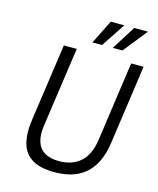

<svg xmlns="http://www.w3.org/2000/svg" viewBox="-135 -1023 929 1127"><g transform="rotate(15 329.5 -459.5)"><path d="M303.5 10Q218 10 168.8 -19.8Q119.5 -49.5 103 -108.5Q86.5 -167.5 99 -254L166 -723H244.5L175.5 -239.5Q166.5 -179.5 179.5 -139.5Q192.5 -99.5 226.2 -79.5Q260 -59.5 313.5 -59.5Q394 -59.5 443.8 -104Q493.5 -148.5 506.5 -239.5L575 -723H650.5L582.5 -243Q571 -161 537.2 -104.5Q503.5 -48 445.8 -19Q388 10 303.5 10ZM447 -783.5 538.5 -929H622L506 -783.5ZM323.5 -783.5 396 -929H478.5L382 -783.5Z"/></g></svg>

Font: Public Sans Thin Light
Style: Italic
Weight: 300
Italic angle: -8°
Version: Version 2.001